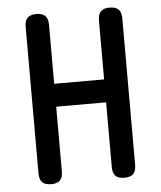

<svg xmlns="http://www.w3.org/2000/svg" viewBox="-53 -786 706 843"><g transform="rotate(-5 300.0 -365.0)"><path d="M410 -327H190V-42Q190 -15 177.5 -2.5Q165 10 139 10Q112 10 99.5 -2.5Q87 -15 87 -42V-688Q87 -715 99.5 -727.5Q112 -740 139 -740Q165 -740 177.5 -727.5Q190 -715 190 -688V-428H410V-688Q410 -715 422.5 -727.5Q435 -740 461 -740Q488 -740 500.5 -727.5Q513 -715 513 -688V-42Q513 -15 500.5 -2.5Q488 10 461 10Q435 10 422.5 -2.5Q410 -15 410 -42Z"/></g></svg>

Font: Maple Mono Medium
Style: Regular
Weight: 500
Monospace: yes
Designer: subframe7536
Version: Version 7.000